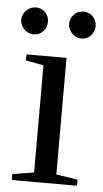

<svg xmlns="http://www.w3.org/2000/svg" viewBox="-49 -665 375 697"><g transform="rotate(5 139.0 -316.0)"><path d="M180.2 -34.2 258.8 -22V0H21V-22L99.1 -34.2V-424.8L34.2 -437V-459H180.2ZM275.4 -583Q275.4 -562.5 261.7 -548.1Q248 -533.7 227.5 -533.7Q207 -533.7 192.9 -548.8Q178.7 -564 178.7 -583Q178.7 -603.5 192.9 -617.7Q207 -631.8 227.5 -631.8Q248 -631.8 261.7 -617.7Q275.4 -603.5 275.4 -583ZM101.6 -583Q101.6 -562.5 87.9 -548.1Q74.2 -533.7 53.7 -533.7Q33.7 -533.7 19 -548.3Q4.4 -563 4.4 -583Q4.4 -603.5 19.5 -617.7Q34.7 -631.8 53.7 -631.8Q74.2 -631.8 87.9 -617.7Q101.6 -603.5 101.6 -583Z"/></g></svg>

Font: Tinos
Style: Regular
Weight: 400
Designer: Steve Matteson
Foundry: Monotype Imaging Inc.
Version: Version 1.23